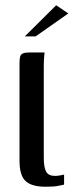

<svg xmlns="http://www.w3.org/2000/svg" viewBox="-20 -704 279 728"><path d="M153 4Q100 4 77 -17.5Q54 -39 54 -94V-465Q54 -481 56.5 -489.5Q59 -498 67 -501.5Q75 -505 91 -505H149Q149 -503 147.5 -489Q146 -475 146 -456V-106Q146 -69 155 -53Q164 -37 189 -37Q197 -37 208.5 -39Q220 -41 223 -42V-4Q217 -3 202 0.5Q187 4 153 4ZM74 -566 193 -684 239 -653 115 -566Z"/></svg>

Font: Genos Thin Medium
Style: Regular
Weight: 500
Version: Version 1.010